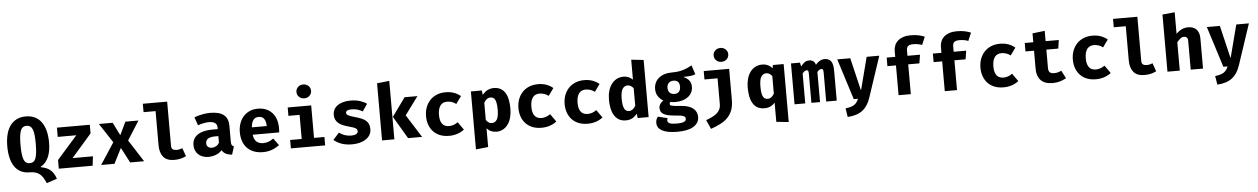

<svg xmlns="http://www.w3.org/2000/svg" viewBox="-36 -1536 16272 2484"><g transform="rotate(-5 8100.0 -293.5)"><path d="M575 -347Q575 -296 567.5 -250Q560 -204 544 -165Q528 -126 502 -95Q476 -64 439 -44L440 -40Q476 -33 506 -21.5Q536 -10 560 9Q584 28 602.5 57Q621 86 635 127L500 173Q483 134 465.5 104.5Q448 75 424 54.5Q400 34 367.5 24Q335 14 290 14Q225 14 176.5 -11Q128 -36 96 -82.5Q64 -129 48 -196Q32 -263 32 -347Q32 -429 48.5 -496.5Q65 -564 99 -611.5Q133 -659 184 -685Q235 -711 303 -711Q371 -711 422 -686Q473 -661 507 -613.5Q541 -566 558 -498.5Q575 -431 575 -347ZM402 -347Q402 -410 397.5 -456Q393 -502 381.5 -531.5Q370 -561 351 -575Q332 -589 303 -589Q245 -589 224.5 -531Q204 -473 204 -347Q204 -220 225 -162Q246 -104 303 -104Q362 -104 382 -162.5Q402 -221 402 -347Z M860 -121H1125L1110 0H671V-113L934 -411H693V-531H1120V-419Z M1492 -194 1394 0H1221L1403 -279L1238 -531H1417L1499 -366H1503L1582 -531H1752L1596 -285L1779 0H1598L1496 -194Z M2143 -167Q2143 -135 2161 -122Q2179 -109 2211 -109Q2231 -109 2250 -113.5Q2269 -118 2286 -125L2324 -18Q2297 -4 2259 6.5Q2221 17 2170 17Q2072 17 2027.5 -38.5Q1983 -94 1983 -188V-633H1827V-742H2143Z M2918 -154Q2918 -124 2926 -110.5Q2934 -97 2953 -90L2920 15Q2872 10 2840 -6Q2808 -22 2789 -55Q2758 -18 2710 -0.5Q2662 17 2614 17Q2573 17 2539.5 4.5Q2506 -8 2482.5 -30Q2459 -52 2446 -82.5Q2433 -113 2433 -150Q2433 -237 2501 -284Q2569 -331 2693 -331H2764V-350Q2764 -391 2736.5 -411Q2709 -431 2658 -431Q2634 -431 2594 -424Q2554 -417 2514 -403L2477 -509Q2529 -529 2584.5 -539Q2640 -549 2682 -549Q2804 -549 2861 -502Q2918 -455 2918 -361ZM2669 -97Q2695 -97 2722.5 -112Q2750 -127 2764 -155V-240H2726Q2660 -240 2629.5 -220Q2599 -200 2599 -161Q2599 -131 2618.5 -114Q2638 -97 2669 -97Z M3208 -219Q3216 -154 3250 -126.5Q3284 -99 3335 -99Q3369 -99 3401.5 -110Q3434 -121 3468 -147L3535 -56Q3496 -25 3442 -4Q3388 17 3323 17Q3254 17 3201.5 -4Q3149 -25 3114.5 -62.5Q3080 -100 3062.5 -151.5Q3045 -203 3045 -265Q3045 -324 3062 -375.5Q3079 -427 3112 -465.5Q3145 -504 3193 -526.5Q3241 -549 3303 -549Q3360 -549 3406.5 -530.5Q3453 -512 3486 -477Q3519 -442 3537 -391Q3555 -340 3555 -276Q3555 -262 3554.5 -246.5Q3554 -231 3552 -219ZM3304 -442Q3262 -442 3236.5 -411.5Q3211 -381 3206 -315H3399Q3398 -372 3376.5 -407Q3355 -442 3304 -442Z M4130 0H3685V-109H3835V-422H3690V-531H3995V-109H4130ZM3915 -630Q3874 -630 3847 -656Q3820 -682 3820 -720Q3820 -758 3847 -784Q3874 -810 3915 -810Q3956 -810 3983 -784Q4010 -758 4010 -720Q4010 -682 3983 -656Q3956 -630 3915 -630Z M4478 -97Q4517 -97 4541 -109Q4565 -121 4565 -146Q4565 -159 4560 -168.5Q4555 -178 4541.5 -186Q4528 -194 4503.5 -202Q4479 -210 4439 -221Q4403 -231 4372.5 -244.5Q4342 -258 4320.5 -277.5Q4299 -297 4287 -323.5Q4275 -350 4275 -385Q4275 -420 4290 -450Q4305 -480 4334.5 -502Q4364 -524 4407.5 -536.5Q4451 -549 4508 -549Q4576 -549 4630 -531.5Q4684 -514 4717 -489L4653 -395Q4624 -414 4586.5 -424.5Q4549 -435 4511 -435Q4436 -435 4436 -395Q4436 -385 4441 -377.5Q4446 -370 4459.5 -362.5Q4473 -355 4497.5 -346.5Q4522 -338 4561 -327Q4600 -316 4631 -303Q4662 -290 4684.5 -271Q4707 -252 4719 -225Q4731 -198 4731 -159Q4731 -115 4710.5 -82Q4690 -49 4655.5 -27Q4621 -5 4575.5 6Q4530 17 4479 17Q4401 17 4342.5 -4Q4284 -25 4242 -61L4322 -149Q4353 -125 4392 -111Q4431 -97 4478 -97Z M5035 -291 5208 -531H5375L5202 -296L5389 0H5207ZM4869 0V-742L5029 -759V0Z M5751 -109Q5778 -109 5807 -118.5Q5836 -128 5864 -149L5936 -47Q5898 -17 5848 0Q5798 17 5739 17Q5674 17 5623 -3Q5572 -23 5536.5 -60Q5501 -97 5482 -148.5Q5463 -200 5463 -262Q5463 -324 5482.5 -376.5Q5502 -429 5538 -467.5Q5574 -506 5625.5 -527.5Q5677 -549 5741 -549Q5802 -549 5850 -531.5Q5898 -514 5936 -482L5867 -386Q5840 -407 5809.5 -416.5Q5779 -426 5751 -426Q5724 -426 5702 -417Q5680 -408 5664.5 -388.5Q5649 -369 5640 -338Q5631 -307 5631 -262Q5631 -218 5640.5 -188.5Q5650 -159 5666 -141.5Q5682 -124 5704 -116.5Q5726 -109 5751 -109Z M6355 17Q6277 17 6229 -38V205L6069 222V-531H6211L6218 -472Q6250 -514 6288.5 -531.5Q6327 -549 6365 -549Q6417 -549 6453.5 -529.5Q6490 -510 6513.5 -473Q6537 -436 6548 -384Q6559 -332 6559 -267Q6559 -205 6545.5 -153Q6532 -101 6505.5 -63.5Q6479 -26 6441 -4.5Q6403 17 6355 17ZM6305 -100Q6347 -100 6370.5 -138Q6394 -176 6394 -265Q6394 -314 6388.5 -346.5Q6383 -379 6372.5 -397.5Q6362 -416 6347 -423.5Q6332 -431 6313 -431Q6287 -431 6266.5 -415Q6246 -399 6229 -370V-147Q6246 -123 6263 -111.5Q6280 -100 6305 -100Z M6951 -109Q6978 -109 7007 -118.5Q7036 -128 7064 -149L7136 -47Q7098 -17 7048 0Q6998 17 6939 17Q6874 17 6823 -3Q6772 -23 6736.5 -60Q6701 -97 6682 -148.5Q6663 -200 6663 -262Q6663 -324 6682.5 -376.5Q6702 -429 6738 -467.5Q6774 -506 6825.5 -527.5Q6877 -549 6941 -549Q7002 -549 7050 -531.5Q7098 -514 7136 -482L7067 -386Q7040 -407 7009.5 -416.5Q6979 -426 6951 -426Q6924 -426 6902 -417Q6880 -408 6864.5 -388.5Q6849 -369 6840 -338Q6831 -307 6831 -262Q6831 -218 6840.5 -188.5Q6850 -159 6866 -141.5Q6882 -124 6904 -116.5Q6926 -109 6951 -109Z M7551 -109Q7578 -109 7607 -118.5Q7636 -128 7664 -149L7736 -47Q7698 -17 7648 0Q7598 17 7539 17Q7474 17 7423 -3Q7372 -23 7336.5 -60Q7301 -97 7282 -148.5Q7263 -200 7263 -262Q7263 -324 7282.5 -376.5Q7302 -429 7338 -467.5Q7374 -506 7425.5 -527.5Q7477 -549 7541 -549Q7602 -549 7650 -531.5Q7698 -514 7736 -482L7667 -386Q7640 -407 7609.5 -416.5Q7579 -426 7551 -426Q7524 -426 7502 -417Q7480 -408 7464.5 -388.5Q7449 -369 7440 -338Q7431 -307 7431 -262Q7431 -218 7440.5 -188.5Q7450 -159 7466 -141.5Q7482 -124 7504 -116.5Q7526 -109 7551 -109Z M8051 -549Q8122 -549 8171 -500V-759L8331 -742V0H8189L8181 -58Q8159 -27 8123 -5Q8087 17 8034 17Q7984 17 7947.5 -3.5Q7911 -24 7887 -61Q7863 -98 7851 -150.5Q7839 -203 7839 -267Q7839 -328 7853.5 -380Q7868 -432 7895.5 -469.5Q7923 -507 7962.5 -528Q8002 -549 8051 -549ZM8094 -432Q8053 -432 8028.5 -393.5Q8004 -355 8004 -266Q8004 -217 8010 -185Q8016 -153 8027 -134Q8038 -115 8053 -107.5Q8068 -100 8086 -100Q8112 -100 8133 -116Q8154 -132 8171 -161V-389Q8154 -409 8136 -420.5Q8118 -432 8094 -432Z M8574 35Q8571 43 8569 51Q8567 59 8567 67Q8567 89 8593.5 102Q8620 115 8684 115Q8723 115 8747 111Q8771 107 8784.5 100Q8798 93 8803 84Q8808 75 8808 64Q8808 52 8803 43.5Q8798 35 8784.5 28.5Q8771 22 8747.5 17.5Q8724 13 8688 11Q8627 7 8587 -2Q8547 -11 8523.5 -25.5Q8500 -40 8490.5 -60Q8481 -80 8481 -106Q8481 -132 8496.5 -155.5Q8512 -179 8539 -197Q8497 -222 8471.5 -260.5Q8446 -299 8446 -353Q8446 -397 8462 -433Q8478 -469 8509 -495Q8540 -521 8584 -535Q8628 -549 8684 -549Q8771 -549 8833 -569.5Q8895 -590 8942 -618L8981 -499Q8952 -487 8913 -483Q8874 -479 8828 -479V-475Q8873 -456 8898 -424Q8923 -392 8923 -341Q8923 -303 8907 -270.5Q8891 -238 8861.5 -214.5Q8832 -191 8789.5 -177.5Q8747 -164 8695 -164Q8679 -164 8662.5 -165.5Q8646 -167 8629 -171Q8617 -159 8617 -147Q8617 -138 8621 -132Q8625 -126 8640 -121.5Q8655 -117 8684.5 -113.5Q8714 -110 8764 -107Q8865 -100 8917 -58Q8969 -16 8969 53Q8969 95 8949 126.5Q8929 158 8892.5 179.5Q8856 201 8803.5 211.5Q8751 222 8685 222Q8613 222 8563.5 211.5Q8514 201 8482.5 182.5Q8451 164 8437 139.5Q8423 115 8423 87Q8423 64 8428.5 44.5Q8434 25 8451 5ZM8607 -356Q8607 -314 8630 -291.5Q8653 -269 8691 -269Q8728 -269 8749 -291.5Q8770 -314 8770 -358Q8770 -441 8691 -441Q8653 -441 8630 -418.5Q8607 -396 8607 -356Z M9069 104Q9111 89 9146.5 72Q9182 55 9208 33Q9234 11 9248.5 -18Q9263 -47 9263 -86V-422H9093V-531H9423V-129Q9423 -51 9402.5 4Q9382 59 9343 99.5Q9304 140 9248 169Q9192 198 9122 222ZM9333 -630Q9292 -630 9265 -656Q9238 -682 9238 -720Q9238 -758 9265 -784Q9292 -810 9333 -810Q9374 -810 9401 -784Q9428 -758 9428 -720Q9428 -682 9401 -656Q9374 -630 9333 -630Z M9896 -432Q9853 -432 9829.5 -394Q9806 -356 9806 -266Q9806 -217 9811.5 -185Q9817 -153 9827.5 -134.5Q9838 -116 9853 -108.5Q9868 -101 9888 -101Q9914 -101 9934 -116.5Q9954 -132 9971 -161V-389Q9955 -409 9937.5 -420.5Q9920 -432 9896 -432ZM9971 -44Q9948 -17 9914 0Q9880 17 9835 17Q9783 17 9746.5 -3Q9710 -23 9686.5 -60.5Q9663 -98 9652 -150Q9641 -202 9641 -267Q9641 -328 9655 -380Q9669 -432 9696.5 -469.5Q9724 -507 9763.5 -528Q9803 -549 9854 -549Q9893 -549 9926.5 -533.5Q9960 -518 9984 -489L9991 -531H10131V222L9971 205Z M10226 0V-531H10343L10354 -480Q10379 -514 10404.5 -531.5Q10430 -549 10465 -549Q10495 -549 10516 -534Q10537 -519 10546 -486Q10570 -514 10599 -531.5Q10628 -549 10663 -549Q10720 -549 10747 -512Q10774 -475 10774 -393V0H10637V-375Q10637 -402 10632 -413.5Q10627 -425 10612 -425Q10599 -425 10586 -418Q10573 -411 10557 -391V0H10445V-375Q10445 -402 10440.5 -413.5Q10436 -425 10421 -425Q10407 -425 10393.5 -416.5Q10380 -408 10365 -388V0Z M10827 -531H10996L11096 -110H11100L11209 -531H11373L11196 0Q11161 107 11090 161.5Q11019 216 10897 223L10879 110Q10918 105 10945.5 97Q10973 89 10992.5 76Q11012 63 11025.5 44.5Q11039 26 11050 0H10995Z M11798 -759Q11857 -759 11901.5 -749.5Q11946 -740 11981 -725L11937 -621Q11909 -632 11880.5 -636.5Q11852 -641 11823 -641Q11776 -641 11756 -624Q11736 -607 11736 -568V-498H11899L11881 -387H11736V0H11577V-387H11466V-498H11577V-574Q11577 -613 11591 -647Q11605 -681 11633 -706Q11661 -731 11702.5 -745Q11744 -759 11798 -759Z M12398 -759Q12457 -759 12501.5 -749.5Q12546 -740 12581 -725L12537 -621Q12509 -632 12480.5 -636.5Q12452 -641 12423 -641Q12376 -641 12356 -624Q12336 -607 12336 -568V-498H12499L12481 -387H12336V0H12177V-387H12066V-498H12177V-574Q12177 -613 12191 -647Q12205 -681 12233 -706Q12261 -731 12302.5 -745Q12344 -759 12398 -759Z M12951 -109Q12978 -109 13007 -118.5Q13036 -128 13064 -149L13136 -47Q13098 -17 13048 0Q12998 17 12939 17Q12874 17 12823 -3Q12772 -23 12736.5 -60Q12701 -97 12682 -148.5Q12663 -200 12663 -262Q12663 -324 12682.5 -376.5Q12702 -429 12738 -467.5Q12774 -506 12825.5 -527.5Q12877 -549 12941 -549Q13002 -549 13050 -531.5Q13098 -514 13136 -482L13067 -386Q13040 -407 13009.5 -416.5Q12979 -426 12951 -426Q12924 -426 12902 -417Q12880 -408 12864.5 -388.5Q12849 -369 12840 -338Q12831 -307 12831 -262Q12831 -218 12840.5 -188.5Q12850 -159 12866 -141.5Q12882 -124 12904 -116.5Q12926 -109 12951 -109Z M13754 -31Q13722 -11 13676.5 3Q13631 17 13579 17Q13474 17 13423.5 -36.5Q13373 -90 13373 -182V-421H13262V-531H13373V-646L13533 -665V-531H13704L13688 -421H13533V-182Q13533 -142 13551 -125.5Q13569 -109 13608 -109Q13636 -109 13659 -115.5Q13682 -122 13701 -133Z M14151 -109Q14178 -109 14207 -118.5Q14236 -128 14264 -149L14336 -47Q14298 -17 14248 0Q14198 17 14139 17Q14074 17 14023 -3Q13972 -23 13936.5 -60Q13901 -97 13882 -148.5Q13863 -200 13863 -262Q13863 -324 13882.5 -376.5Q13902 -429 13938 -467.5Q13974 -506 14025.5 -527.5Q14077 -549 14141 -549Q14202 -549 14250 -531.5Q14298 -514 14336 -482L14267 -386Q14240 -407 14209.5 -416.5Q14179 -426 14151 -426Q14124 -426 14102 -417Q14080 -408 14064.5 -388.5Q14049 -369 14040 -338Q14031 -307 14031 -262Q14031 -218 14040.5 -188.5Q14050 -159 14066 -141.5Q14082 -124 14104 -116.5Q14126 -109 14151 -109Z M14743 -167Q14743 -135 14761 -122Q14779 -109 14811 -109Q14831 -109 14850 -113.5Q14869 -118 14886 -125L14924 -18Q14897 -4 14859 6.5Q14821 17 14770 17Q14672 17 14627.5 -38.5Q14583 -94 14583 -188V-633H14427V-742H14743Z M15069 0V-742L15229 -758V-477Q15262 -512 15301 -530.5Q15340 -549 15385 -549Q15456 -549 15493.5 -507.5Q15531 -466 15531 -390V0H15371V-371Q15371 -404 15357.5 -417.5Q15344 -431 15321 -431Q15296 -431 15274 -414Q15252 -397 15229 -367V0Z M15627 -531H15796L15896 -110H15900L16009 -531H16173L15996 0Q15961 107 15890 161.5Q15819 216 15697 223L15679 110Q15718 105 15745.5 97Q15773 89 15792.5 76Q15812 63 15825.5 44.5Q15839 26 15850 0H15795Z"/></g></svg>

Font: Qzxlaeiskcpccdgjqmyffctclhy
Style: Regular
Weight: 700
Monospace: yes
Designer: Carrois Corporate & Edenspiekermann
Foundry: Carrois Corporate GbR & Edenspiekermann AG
Version: Version 2.001